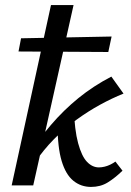

<svg xmlns="http://www.w3.org/2000/svg" viewBox="-20 -731 517 757"><path d="M26 0 181 -711H270L111 0ZM339 6Q299 6 269 -18.5Q239 -43 223 -96.5Q207 -150 207 -238L271 -305Q274 -218 288 -166.5Q302 -115 323 -93Q344 -71 370 -71Q381 -71 393 -74Q405 -77 416 -82.5Q427 -88 435 -94L463 -58Q433 -29 404.5 -11.5Q376 6 339 6ZM116 -88 84 -108Q130 -179 180.5 -238Q231 -297 289.5 -344.5Q348 -392 419 -429L467 -362Q422 -344 374.5 -318Q327 -292 281 -258.5Q235 -225 193 -182.5Q151 -140 116 -88ZM407 -526 53 -528 63 -580 420 -587Z"/></svg>

Font: Ysabeau SemiBold
Style: Italic
Weight: 600
Italic angle: -12°
Designer: Christian Thalmann (Catharsis Fonts)
Version: Version 2.002